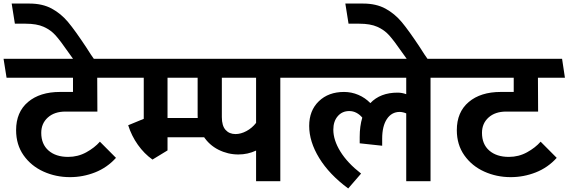

<svg xmlns="http://www.w3.org/2000/svg" viewBox="-43 -1023 3209 1084"><path d="M521 -223.1 611.8 -131.8Q562 -76.7 493.9 -49.8Q425.8 -22.9 352.1 -22.9Q272 -22.9 202.4 -54.4Q132.8 -85.9 90.3 -146Q47.9 -206.1 47.9 -288.1Q47.9 -390.1 115 -447Q182.1 -503.9 295.9 -503.9H369.1V-584H-5.9L-22.9 -690.9H642.1L658.2 -584H505.9L506.8 -393.1H327.1Q264.2 -393.1 227.1 -359.6Q189.9 -326.2 189.9 -272.9Q189.9 -209 231 -173.1Q272 -137.2 341.8 -137.2Q397 -137.2 444.1 -163.1Q491.2 -189 521 -223.1Z M443.8 -755.9Q467.8 -716.8 498 -674.8H380.9L342.8 -728Q297.9 -793 270.5 -823.5Q243.2 -854 203.6 -871.6Q164.1 -889.2 102.1 -889.2H41L22.9 -1002.9H123Q196.8 -1002.9 249.3 -974.4Q301.8 -945.8 341.3 -898.4Q380.9 -851.1 443.8 -755.9Z M902.8 -173.8 817.9 -122.1Q771 -155.3 735.4 -205.6Q699.7 -255.9 680.7 -315.9L768.6 -352.1V-584H627.9L611.8 -690.9H1054.7L1069.8 -584H902.8V-356.9H1189L1203.6 -248H902.8Z M1539.6 0H1402.8V-172.9Q1356 -150.9 1302.7 -150.9Q1243.7 -150.9 1190.7 -177.5Q1137.7 -204.1 1105.2 -254.6Q1072.8 -305.2 1072.8 -374V-584H1003.9L986.8 -690.9H1648.9L1663.6 -584H1539.6ZM1402.8 -329.1V-584H1209.5V-361.8Q1209.5 -313 1230.5 -289.6Q1251.5 -266.1 1286.6 -266.1Q1316.9 -266.1 1348.4 -283Q1379.9 -299.8 1402.8 -329.1Z M2387.7 0H2250.5V-382.8Q2232.4 -390.6 2213.9 -391.1Q2168 -391.1 2141.4 -351.1Q2114.7 -311 2114.7 -240.2V-200.2L1987.8 -213.9V-250Q1987.8 -311 2002.4 -358.9Q1988.3 -376 1969.5 -386Q1950.7 -396 1928.7 -396Q1888.7 -396 1863.8 -366.9Q1838.9 -337.9 1838.9 -291Q1838.9 -231.9 1878.7 -167.5Q1918.5 -103 1995.6 -43L1922.9 41Q1815.9 -38.1 1759.3 -130.6Q1702.6 -223.1 1702.6 -312Q1702.6 -398.9 1757.1 -451.4Q1811.5 -503.9 1899.4 -503.9Q1941.4 -503.9 1980 -487.5Q2018.6 -471.2 2047.9 -440.9Q2104 -500 2201.7 -500Q2226.6 -500 2250.5 -491.2V-584H1627.4L1610.8 -690.9H2496.6L2511.7 -584H2387.7Z M2327.6 -755.9Q2351.6 -716.8 2381.8 -674.8H2264.6L2226.6 -728Q2181.6 -793 2154.3 -823.5Q2127 -854 2087.4 -871.6Q2047.9 -889.2 1985.8 -889.2H1924.8L1906.7 -1002.9H2006.8Q2080.6 -1002.9 2133.1 -974.4Q2185.5 -945.8 2225.1 -898.4Q2264.6 -851.1 2327.6 -755.9Z M3009.3 -223.1 3100.1 -131.8Q3050.3 -76.7 2982.2 -49.8Q2914.1 -22.9 2840.3 -22.9Q2760.3 -22.9 2690.7 -54.4Q2621.1 -85.9 2578.6 -146Q2536.1 -206.1 2536.1 -288.1Q2536.1 -390.1 2603.3 -447Q2670.4 -503.9 2784.2 -503.9H2857.4V-584H2482.4L2465.3 -690.9H3130.4L3146.5 -584H2994.1L2995.1 -393.1H2815.4Q2752.4 -393.1 2715.3 -359.6Q2678.2 -326.2 2678.2 -272.9Q2678.2 -209 2719.2 -173.1Q2760.3 -137.2 2830.1 -137.2Q2885.3 -137.2 2932.4 -163.1Q2979.5 -189 3009.3 -223.1Z"/></svg>

Font: Kadwa
Style: Bold
Weight: 700
Designer: Sol Matas
Foundry: Sol Matas
Version: Version 1.001;PS 001.000;hotconv 1.0.70;makeotf.lib2.5.58329